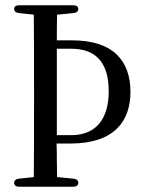

<svg xmlns="http://www.w3.org/2000/svg" viewBox="-20 -726 540 733"><path d="M252 -210H197V-540H251C351 -540 395 -482 395 -377C395 -274 348 -210 252 -210ZM54 -13H259C272 -13 279 -19 279 -28C279 -37 272 -43 260 -44L198 -50C198 -72 197 -93 197 -114C197 -136 197 -157 196 -178H248C421 -178 478 -268 478 -375C478 -492 414 -572 255 -572H197C197 -605 197 -637 198 -670L260 -676C272 -677 279 -683 279 -692C279 -701 272 -706 259 -706H54C41 -706 34 -701 34 -692C34 -683 41 -677 53 -676L109 -670C110 -576 110 -480 110 -385V-335C110 -239 110 -144 109 -50L53 -44C41 -43 34 -37 34 -28C34 -19 41 -13 54 -13Z"/></svg>

Font: 寒蝉锦书宋 CompactLight
Style: Bold
Weight: 400
Width: 4
Designer: 寒蝉锦书宋{Warren} 思源宋体{Ryoko NISHIZUKA 西塚涼子 (kana & ideographs); Frank Grießhammer (Latin, Greek & Cyrillic); Wenlong ZHANG 
Foundry: Adobe & ChillType
Version: Version 2.000;Glyphs 3.1.1 (3135)